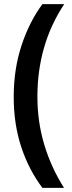

<svg xmlns="http://www.w3.org/2000/svg" viewBox="-20 -746 346 924"><path d="M46 -280Q46 -413 83.5 -527Q121 -641 184 -726H289Q224 -628 192 -516.5Q160 -405 160 -281Q160 -160 193 -50Q226 60 288 158H184Q119 72 82.5 -38Q46 -148 46 -280Z"/></svg>

Font: Noto Sans Bengali ExtraCondensed SemiBold
Style: Regular
Weight: 600
Width: 2
Designer: Joana Ranito - Universal Thirst; Jelle Bosma - Monotype Design Team
Foundry: Universal Thirst ehf.
Version: Version 3.000; ttfautohint (v1.8.4.7-5d5b)